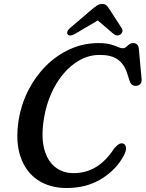

<svg xmlns="http://www.w3.org/2000/svg" viewBox="-20 -932 734 967"><path d="M603 -208Q612.5 -203.5 614.5 -188.5Q616.5 -173.5 604 -149.5Q566 -77.5 491 -31.2Q416 15 315.5 15Q230.5 15 170 -25.5Q109.5 -66 83.2 -142.8Q57 -219.5 74 -328Q86.5 -406 122 -476Q157.5 -546 211 -599.8Q264.5 -653.5 332.2 -684.2Q400 -715 476 -715Q513 -715 536.2 -708.5Q559.5 -702 573.8 -695.5Q588 -689 597.5 -689Q607.5 -689 615 -695.5Q622.5 -702 630.8 -708.5Q639 -715 651 -715Q677.5 -715 679.5 -683L693.5 -530.5Q694 -515.5 685 -507.5Q676 -499.5 663.5 -499.5Q640.5 -499.5 632.5 -525.5L620.5 -562.5Q605.5 -609.5 572.8 -632.5Q540 -655.5 483.5 -655.5Q430 -655.5 383.5 -630.2Q337 -605 299.8 -560.8Q262.5 -516.5 237.2 -458.8Q212 -401 201.5 -336Q186.5 -245 202.2 -183.8Q218 -122.5 257 -91.2Q296 -60 350 -60Q413.5 -60 464 -91Q514.5 -122 554.5 -183.5Q568.5 -200 579.8 -206.5Q591 -213 603 -208ZM357 -761Q331.5 -747 321.5 -758Q317 -762.5 319 -771.5Q321 -780.5 332 -790L442.5 -884.5Q457.5 -897 469 -904.5Q480.5 -912 495 -912Q509 -912 516.5 -904.5Q524 -897 532 -884.5L593 -790Q599 -780.5 596 -771.5Q593 -762.5 586.5 -758Q570 -747 552 -761L472.5 -829Z"/></svg>

Font: Fraunces 9pt SuperSoft
Style: Italic
Weight: 400
Italic angle: -16°
Version: Version 1.000;[b76b70a41]